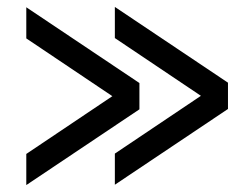

<svg xmlns="http://www.w3.org/2000/svg" viewBox="-20 -565 727 555"><path d="M312 -31V-121L598 -313V-263L312 -455V-545L639 -326V-250ZM56 -30V-120L342 -312V-262L56 -454V-544L383 -325V-249Z"/></svg>

Font: Inclusive Sans
Style: Regular
Weight: 400
Designer: Olivia King
Foundry: Olivia King
Version: Version 2.004